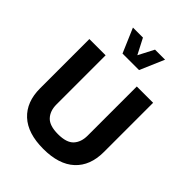

<svg xmlns="http://www.w3.org/2000/svg" viewBox="-267 -1108 1252 1252"><g transform="rotate(45 359.0 -481.5)"><path d="M213.4 -967.8 285.2 -799.8H437.5L509.8 -967.8H417L361.3 -860.4L305.7 -967.8ZM502.9 -713.9V-260.3Q502.9 -201.2 470.5 -165.8Q438 -130.4 359.6 -130.4Q281.2 -130.4 248.3 -165.8Q215.3 -201.2 215.3 -260.3V-713.9H65.4V-259.8Q65.4 -133.7 140.6 -64.2Q215.8 5.4 359.4 5.4Q502.9 5.4 578.1 -64.2Q653.3 -133.7 653.3 -259.8V-713.9Z"/></g></svg>

Font: Estedad-FD-VF Thin
Style: Regular
Weight: 100
Designer: Amin Abedi
Version: Version 5.0